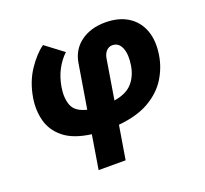

<svg xmlns="http://www.w3.org/2000/svg" viewBox="-129 -706 1138 1064"><g transform="rotate(-20 440.5 -174.5)"><path d="M278.3 204.1 311 4.4Q206.1 -9.8 150.9 -54.7Q95.7 -99.6 79.1 -163.1Q62.5 -226.6 74.2 -297.4Q89.4 -386.7 133.5 -452.6Q177.7 -518.6 225.6 -552.7L331.5 -472.7Q297.4 -440.4 274.4 -396.7Q251.5 -353 242.2 -297.4Q232.4 -236.3 249 -192.4Q265.6 -148.4 333.5 -131.8L376.5 -392.6Q389.2 -467.8 447.5 -510.3Q505.9 -552.7 591.8 -552.7Q670.4 -552.7 724.4 -519Q778.3 -485.4 801.3 -423.6Q824.2 -361.8 810.5 -278.3Q799.3 -209.5 761.7 -148.7Q724.1 -87.9 653.1 -46.1Q582 -4.4 470.2 6.3L437.5 204.1ZM492.7 -128.4Q564.9 -140.1 599.9 -179Q634.8 -217.8 645 -278.3Q655.3 -341.8 639.4 -381.1Q623.5 -420.4 585 -420.4Q564.9 -420.4 550.3 -404.8Q535.6 -389.2 531.2 -362.8Z"/></g></svg>

Font: Inter Extra Bold
Style: Italic
Weight: 800
Italic angle: -9.39999°
Designer: Rasmus Andersson
Foundry: rsms
Version: Version 4.000;git-3c8e0fc